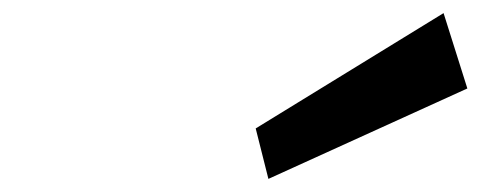

<svg xmlns="http://www.w3.org/2000/svg" viewBox="-20 -860 733 293"><path d="M370.2 -664 389.6 -587 693.2 -725 656.9 -840Z"/></svg>

Font: Hussar
Style: BdSuprExtOblFive
Weight: 700
Foundry: Cannot Into Space Fonts
Version: Version 2.00